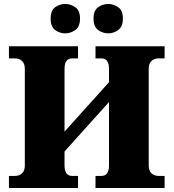

<svg xmlns="http://www.w3.org/2000/svg" viewBox="-20 -947 874 967"><path d="M25 0V-61H55Q77 -61 91 -74Q105 -87 105 -114V-600Q105 -627 91 -640Q77 -653 55 -653H25V-714H373V-653H343Q305 -653 305 -600V-284L529 -533V-600Q529 -653 491 -653H461V-714H809V-653H779Q757 -653 743 -640Q729 -627 729 -600V-114Q729 -87 743 -74Q757 -61 779 -61H809V0H461V-61H491Q529 -61 529 -114V-433L305 -184V-114Q305 -61 343 -61H373V0ZM526 -779Q497 -779 474 -796Q451 -813 451 -853Q451 -894 474 -910.5Q497 -927 526 -927Q552 -927 575.5 -910.5Q599 -894 599 -853Q599 -813 575.5 -796Q552 -779 526 -779ZM308 -779Q280 -779 257.5 -796Q235 -813 235 -853Q235 -894 257.5 -910.5Q280 -927 308 -927Q336 -927 359.5 -910.5Q383 -894 383 -853Q383 -813 359.5 -796Q336 -779 308 -779Z"/></svg>

Font: Noto Serif Black
Style: Regular
Weight: 900
Designer: Monotype Design Team
Foundry: Monotype Imaging Inc.
Version: Version 2.014; ttfautohint (v1.8.4.7-5d5b)